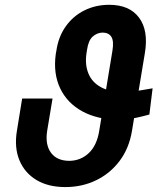

<svg xmlns="http://www.w3.org/2000/svg" viewBox="-20 -757 687 787"><path d="M605.5 -395 592.3 -287.6Q562 -279.3 540.3 -274.7Q518.6 -270 501.5 -268.3Q484.4 -266.6 467.8 -266.1Q379.9 -266.6 317.6 -300.5Q255.4 -334.5 226.6 -395Q197.8 -455.6 208.5 -534.7L210.9 -547.9Q219.2 -606.4 249.5 -648.9Q279.8 -691.4 325.9 -714.4Q372.1 -737.3 427.7 -737.3Q510.7 -737.3 550 -684.6Q589.4 -631.8 573.7 -538.6L521 -220.7Q509.3 -149.4 470.5 -97.7Q431.6 -45.9 374 -18.1Q316.4 9.8 248 9.8Q177.2 9.8 128.9 -19.5Q80.6 -48.8 59.3 -100.8Q38.1 -152.8 49.3 -220.7L70.8 -353H195.3L173.3 -220.7Q164.6 -164.6 188.7 -131.3Q212.9 -98.1 263.7 -97.7Q310.5 -98.1 343.8 -129.4Q377 -160.6 386.7 -220.7L440.9 -549.3Q447.3 -587.9 436.8 -605.5Q426.3 -623 400.9 -623.5Q377.9 -623 360.1 -607.2Q342.3 -591.3 336.9 -553.7L334.5 -538.6Q327.6 -492.2 342.3 -456.1Q356.9 -419.9 393.3 -399.9Q429.7 -379.9 486.8 -379.9Q498.5 -379.9 507.8 -380.4Q517.1 -380.9 528.8 -382.3Q540.5 -383.8 558.3 -387Q576.2 -390.1 605.5 -395Z"/></svg>

Font: Inter 20pt SemiBold
Style: Italic
Weight: 600
Italic angle: -9.3988°
Version: Version 4.001;git-66647c0bb